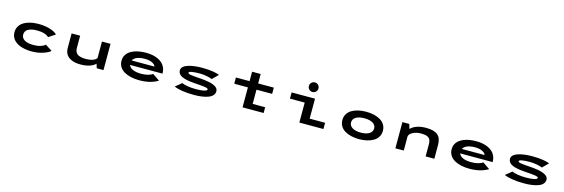

<svg xmlns="http://www.w3.org/2000/svg" viewBox="51 -2160 10398 3539"><g transform="rotate(15 5250.0 -390.0)"><path d="M931 -94.5Q895.5 -56.5 794.8 -22.8Q694 11 577 11Q527 11 479.8 4.8Q432.5 -1.5 387.8 -14.2Q343 -27 305.8 -48.5Q268.5 -70 240.5 -98.2Q212.5 -126.5 196.8 -165.5Q181 -204.5 181 -251Q181 -307 203.8 -352Q226.5 -397 264.2 -426.5Q302 -456 353.8 -475.5Q405.5 -495 460.8 -503.5Q516 -512 577 -512Q698.5 -512 796 -480.8Q893.5 -449.5 930 -406L802 -322Q773 -353 715.5 -371Q658 -389 578.5 -389Q544 -389 513.2 -385.5Q482.5 -382 451.2 -372.2Q420 -362.5 397.8 -347.5Q375.5 -332.5 361.5 -307.8Q347.5 -283 347.5 -251Q347.5 -219.5 361.5 -194.8Q375.5 -170 397.8 -154.8Q420 -139.5 451 -129.5Q482 -119.5 513.2 -115.8Q544.5 -112 578.5 -112Q655 -112 714.8 -131Q774.5 -150 800 -178Z M1505 10Q1457.5 10 1415.2 2.8Q1373 -4.5 1333.8 -21.8Q1294.5 -39 1266.2 -64.8Q1238 -90.5 1221.2 -130.5Q1204.5 -170.5 1204.5 -221V-501H1367.5V-266Q1367.5 -239 1373.2 -217Q1379 -195 1393 -175.2Q1407 -155.5 1429.8 -142.5Q1452.5 -129.5 1488 -121.8Q1523.5 -114 1570 -114Q1663 -114 1715.2 -135.5Q1767.5 -157 1783.5 -187V-501H1947V0H1818.5L1792.5 -80.5Q1752 -38 1679 -14Q1606 10 1505 10Z M2986 -76.5Q2844.5 11 2630 11Q2544 11 2470.8 -5.5Q2397.5 -22 2341.8 -54Q2286 -86 2254.2 -137.2Q2222.5 -188.5 2222.5 -254Q2222.5 -306 2243.5 -349Q2264.5 -392 2301.8 -422Q2339 -452 2390.2 -472.5Q2441.5 -493 2500.8 -502.5Q2560 -512 2627 -512Q2690.5 -512 2746.8 -501.5Q2803 -491 2852.5 -468Q2902 -445 2938 -411.2Q2974 -377.5 2994.5 -328.2Q3015 -279 3015 -218.5H2395.5Q2411 -169 2473.2 -141.5Q2535.5 -114 2630 -114Q2706.5 -114 2765 -130Q2823.5 -146 2849 -169ZM2632 -398Q2547.5 -398 2486.8 -375Q2426 -352 2403 -305.5H2835.5Q2832.5 -337.5 2778.2 -367.8Q2724 -398 2632 -398Z M3673.5 11Q3548 11 3447 -5.2Q3346 -21.5 3294.5 -48L3413.5 -145Q3445 -127 3517.8 -114.2Q3590.5 -101.5 3677 -101.5Q3779.5 -101.5 3836.8 -115Q3894 -128.5 3894 -152Q3894 -172 3837.5 -182Q3781 -192 3630.5 -201.5Q3468.5 -212 3387.8 -249.8Q3307 -287.5 3307 -361Q3307 -400 3339.2 -429.8Q3371.5 -459.5 3426.8 -477Q3482 -494.5 3548.8 -503.2Q3615.5 -512 3691 -512Q3823 -512 3912 -495.8Q4001 -479.5 4025.5 -464.5L3915.5 -355.5Q3899 -368 3823.2 -383.5Q3747.5 -399 3682 -399Q3588.5 -399 3530.5 -389Q3472.5 -379 3472.5 -358.5Q3472.5 -340 3520 -331Q3567.5 -322 3695.5 -314Q3742 -311 3781.5 -306.5Q3821 -302 3864.2 -294.5Q3907.5 -287 3940.5 -275.2Q3973.5 -263.5 4001 -248Q4028.5 -232.5 4043.2 -210Q4058 -187.5 4058 -160.5Q4058 -115.5 4027.8 -81.5Q3997.5 -47.5 3943.5 -27.8Q3889.5 -8 3822 1.5Q3754.5 11 3673.5 11Z M4340 -381V-500H4600.5V-680H4764.5V-500H5063V-381H4764.5V-109.5H5003V0H4600.5V-381Z M5835.8 -633.2Q5809 -606.5 5771 -606.5Q5733 -606.5 5706.2 -633.2Q5679.5 -660 5679.5 -698Q5679.5 -736 5706.2 -762.8Q5733 -789.5 5771 -789.5Q5809 -789.5 5835.8 -762.8Q5862.5 -736 5862.5 -698Q5862.5 -660 5835.8 -633.2ZM5849.5 -119H6144V0H5684.5V-381H5403V-500H5849.5Z M6825 11Q6743 11 6673.2 -5.8Q6603.5 -22.5 6550.8 -54.2Q6498 -86 6468 -136.5Q6438 -187 6438 -251Q6438 -315 6468 -365.5Q6498 -416 6550.8 -447.5Q6603.5 -479 6673.2 -495.5Q6743 -512 6825 -512Q6906.5 -512 6976.2 -495.5Q7046 -479 7098.8 -447.2Q7151.5 -415.5 7181.5 -365Q7211.5 -314.5 7211.5 -251Q7211.5 -187 7181.5 -136.5Q7151.5 -86 7098.8 -54.2Q7046 -22.5 6976.2 -5.8Q6906.5 11 6825 11ZM6825 -114Q6928.5 -114 6986.5 -151Q7044.5 -188 7044.5 -251Q7044.5 -315 6986.5 -351Q6928.5 -387 6825 -387Q6721 -387 6662.5 -351Q6604 -315 6604 -251Q6604 -187.5 6662.5 -150.8Q6721 -114 6825 -114Z M7517 0V-500H7648L7674.5 -410.5Q7718.5 -458.5 7794.8 -484.8Q7871 -511 7970.5 -511Q8119 -511 8189.8 -453.2Q8260.5 -395.5 8260.5 -265.5V0H8094V-233.5Q8094 -279 8082.8 -309Q8071.5 -339 8046.2 -356Q8021 -373 7987 -379.5Q7953 -386 7901.5 -386Q7818 -386 7751.2 -352.2Q7684.5 -318.5 7677 -271.5V0Z M9286 -76.5Q9144.5 11 8930 11Q8844 11 8770.8 -5.5Q8697.5 -22 8641.8 -54Q8586 -86 8554.2 -137.2Q8522.5 -188.5 8522.5 -254Q8522.5 -306 8543.5 -349Q8564.5 -392 8601.8 -422Q8639 -452 8690.2 -472.5Q8741.5 -493 8800.8 -502.5Q8860 -512 8927 -512Q8990.5 -512 9046.8 -501.5Q9103 -491 9152.5 -468Q9202 -445 9238 -411.2Q9274 -377.5 9294.5 -328.2Q9315 -279 9315 -218.5H8695.5Q8711 -169 8773.2 -141.5Q8835.5 -114 8930 -114Q9006.5 -114 9065 -130Q9123.5 -146 9149 -169ZM8932 -398Q8847.5 -398 8786.8 -375Q8726 -352 8703 -305.5H9135.5Q9132.5 -337.5 9078.2 -367.8Q9024 -398 8932 -398Z M9973.5 11Q9848 11 9747 -5.2Q9646 -21.5 9594.5 -48L9713.5 -145Q9745 -127 9817.8 -114.2Q9890.5 -101.5 9977 -101.5Q10079.5 -101.5 10136.8 -115Q10194 -128.5 10194 -152Q10194 -172 10137.5 -182Q10081 -192 9930.5 -201.5Q9768.5 -212 9687.8 -249.8Q9607 -287.5 9607 -361Q9607 -400 9639.2 -429.8Q9671.5 -459.5 9726.8 -477Q9782 -494.5 9848.8 -503.2Q9915.5 -512 9991 -512Q10123 -512 10212 -495.8Q10301 -479.5 10325.5 -464.5L10215.5 -355.5Q10199 -368 10123.2 -383.5Q10047.5 -399 9982 -399Q9888.5 -399 9830.5 -389Q9772.5 -379 9772.5 -358.5Q9772.5 -340 9820 -331Q9867.5 -322 9995.5 -314Q10042 -311 10081.5 -306.5Q10121 -302 10164.2 -294.5Q10207.5 -287 10240.5 -275.2Q10273.5 -263.5 10301 -248Q10328.5 -232.5 10343.2 -210Q10358 -187.5 10358 -160.5Q10358 -115.5 10327.8 -81.5Q10297.5 -47.5 10243.5 -27.8Q10189.5 -8 10122 1.5Q10054.5 11 9973.5 11Z"/></g></svg>

Font: League Mono Extended SemiBold
Style: Regular
Weight: 600
Width: 9
Designer: Tyler Finck
Foundry: The League of Moveable Type / Tyler Finck
Version: Version 2.210